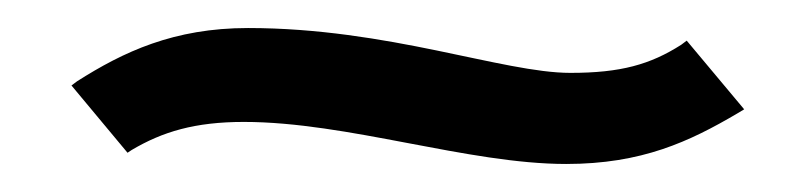

<svg xmlns="http://www.w3.org/2000/svg" viewBox="-20 -363 576 137"><path d="M31 -302 71 -254 74 -256C96 -269 119 -276 154 -276C228 -276 314 -246 384 -246C438 -246 472 -262 506 -282L511 -285L470 -334L466 -331C444 -317 423 -311 387 -311C339 -311 257 -343 157 -343C104 -343 68 -326 35 -305Z"/></svg>

Font: Charger Sport
Style: DfBdExt
Weight: 400
Designer: Jasper
Foundry: Cannot Into Space Fonts
Version: Version 1.1